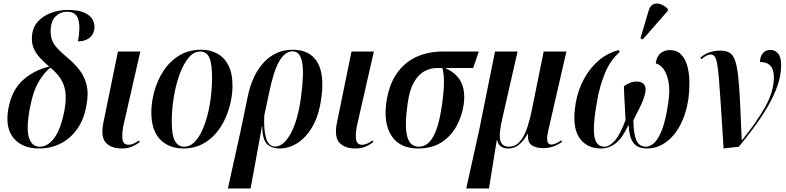

<svg xmlns="http://www.w3.org/2000/svg" viewBox="-20 -826 4423 1081"><path d="M200 10Q106 10 57 -48Q8 -106 27 -214Q46 -318 108.5 -374.5Q171 -431 257 -451Q228 -476 205 -500.5Q182 -525 169.5 -554.5Q157 -584 160 -622Q163 -670 192 -703Q221 -736 266 -753Q311 -770 363 -770Q424 -770 458 -753.5Q492 -737 503.5 -711.5Q515 -686 511 -660Q505 -627 480 -610Q455 -593 419 -593Q434 -676 420.5 -718Q407 -760 357 -760Q321 -760 293.5 -734Q266 -708 265 -651Q265 -622 273.5 -599.5Q282 -577 303 -554Q324 -531 360 -501Q401 -467 429 -430Q457 -393 468 -346.5Q479 -300 467 -235Q454 -156 415.5 -101Q377 -46 321.5 -18Q266 10 200 10ZM204 0Q250 0 287 -51Q324 -102 344 -211Q354 -271 347.5 -312.5Q341 -354 319.5 -385.5Q298 -417 264 -445Q230 -420 197.5 -365Q165 -310 147 -211Q127 -99 143.5 -49.5Q160 0 204 0Z M666 10Q605 10 575.5 -23Q546 -56 562 -135L644 -536H770L678 -133Q666 -83 669 -47Q672 -11 703 -11Q719 -11 733.5 -18Q748 -25 763 -35L767 -26Q747 -11 723 -0.5Q699 10 666 10Z M1013 10Q932 10 882 -40.5Q832 -91 832 -194Q832 -249 848.5 -310.5Q865 -372 899.5 -425.5Q934 -479 987.5 -512.5Q1041 -546 1114 -546Q1162 -546 1202 -525Q1242 -504 1265.5 -459Q1289 -414 1289 -342Q1289 -299 1278.5 -250.5Q1268 -202 1247 -156Q1226 -110 1193 -72.5Q1160 -35 1115 -12.5Q1070 10 1013 10ZM1017 0Q1048 0 1073 -24Q1098 -48 1117 -89Q1136 -130 1149 -181Q1162 -232 1168 -286Q1174 -340 1174 -390Q1174 -467 1158.5 -501.5Q1143 -536 1107 -536Q1070 -536 1040.5 -499.5Q1011 -463 990 -404Q969 -345 958 -276.5Q947 -208 947 -143Q947 -64 965 -32Q983 0 1017 0Z M1263 235 1335 -90 1374 -279Q1400 -406 1466.5 -476Q1533 -546 1628 -546Q1724 -546 1766 -477Q1808 -408 1789 -273Q1776 -178 1740.5 -115.5Q1705 -53 1656 -21.5Q1607 10 1554 10Q1510 10 1483.5 -15Q1457 -40 1457 -115H1455L1391 235ZM1529 -1Q1576 -1 1616 -73Q1656 -145 1674 -273Q1693 -414 1681 -475.5Q1669 -537 1627 -537Q1585 -537 1553 -482.5Q1521 -428 1496 -308L1468 -176Q1464 -93 1478.5 -47Q1493 -1 1529 -1Z M1981 10Q1920 10 1890.5 -23Q1861 -56 1877 -135L1959 -536H2085L1993 -133Q1981 -83 1984 -47Q1987 -11 2018 -11Q2034 -11 2048.5 -18Q2063 -25 2078 -35L2082 -26Q2062 -11 2038 -0.5Q2014 10 1981 10Z M2335 10Q2232 10 2185.5 -59.5Q2139 -129 2155 -248Q2169 -347 2213 -411Q2257 -475 2324 -505.5Q2391 -536 2474 -536H2676L2644 -443H2486Q2547 -417 2574 -367.5Q2601 -318 2591 -239Q2581 -171 2549.5 -114.5Q2518 -58 2464.5 -24Q2411 10 2335 10ZM2338 0Q2387 0 2419 -56.5Q2451 -113 2469 -238Q2480 -317 2479.5 -368Q2479 -419 2470 -443H2439Q2403 -443 2369 -424.5Q2335 -406 2310 -362Q2285 -318 2275 -242Q2257 -117 2272.5 -58.5Q2288 0 2338 0Z M2605 235 2678 -94 2767 -536H2894L2811 -172Q2788 -76 2796 -38Q2804 0 2847 0Q2891 0 2922 -49.5Q2953 -99 2975 -210L3041 -536H3169L3069 -100Q3060 -63 3060.5 -44Q3061 -25 3068 -18.5Q3075 -12 3085 -12Q3095 -12 3109.5 -18.5Q3124 -25 3141 -36L3144 -27Q3117 -8 3091 0Q3065 8 3037 8Q2997 8 2973 -9Q2949 -26 2953 -72H2950Q2931 -36 2904 -13Q2877 10 2842 10Q2816 10 2800.5 -1Q2785 -12 2779 -37H2777L2733 235Z M3365 10Q3280 10 3239.5 -54Q3199 -118 3222 -249Q3234 -317 3266 -378Q3298 -439 3348 -483Q3398 -527 3463 -544L3469 -533Q3415 -486 3385 -411.5Q3355 -337 3342 -258Q3324 -159 3323.5 -103Q3323 -47 3338.5 -23.5Q3354 0 3383 0Q3411 0 3441 -33.5Q3471 -67 3502 -150Q3499 -217 3496 -262.5Q3493 -308 3493 -341Q3509 -353 3527.5 -360Q3546 -367 3565 -367Q3594 -367 3607 -349.5Q3620 -332 3612 -299Q3604 -266 3586.5 -229.5Q3569 -193 3546 -149Q3547 -70 3563.5 -35Q3580 0 3617 0Q3640 0 3663.5 -21.5Q3687 -43 3708 -97.5Q3729 -152 3743 -252Q3756 -340 3735 -399Q3714 -458 3672 -469Q3677 -509 3699.5 -526.5Q3722 -544 3751 -544Q3791 -544 3815 -519Q3839 -494 3850 -453.5Q3861 -413 3861.5 -364.5Q3862 -316 3856 -269Q3843 -184 3809.5 -121Q3776 -58 3727.5 -24Q3679 10 3623 10Q3569 10 3545.5 -22.5Q3522 -55 3519 -124Q3487 -52 3448.5 -21Q3410 10 3365 10ZM3599 -604 3586 -611 3632 -766Q3640 -794 3658.5 -802Q3677 -810 3699 -802.5Q3721 -795 3741 -775L3738 -763Z M4054 10Q4045 -131 4039 -226Q4033 -321 4028 -379.5Q4023 -438 4017.5 -468Q4012 -498 4003.5 -508.5Q3995 -519 3981 -519Q3971 -519 3958.5 -513Q3946 -507 3929 -493L3923 -501Q3949 -524 3978 -532.5Q4007 -541 4034 -541Q4066 -541 4086 -530Q4106 -519 4117.5 -488.5Q4129 -458 4135.5 -401.5Q4142 -345 4146.5 -256Q4151 -167 4156 -38H4159Q4238 -136 4287.5 -223Q4337 -310 4337 -392Q4337 -477 4259 -477Q4259 -507 4274.5 -526Q4290 -545 4318 -545Q4344 -545 4361 -524.5Q4378 -504 4378 -459Q4378 -402 4357 -342.5Q4336 -283 4301 -223.5Q4266 -164 4224 -107.5Q4182 -51 4140 0Z"/></svg>

Font: Noto Serif Display Condensed SemiBold
Style: Italic
Weight: 600
Width: 3
Italic angle: -12°
Designer: Monotype Design Team
Foundry: Monotype Imaging Inc.
Version: Version 2.009